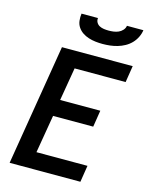

<svg xmlns="http://www.w3.org/2000/svg" viewBox="-138 -1041 876 1127"><g transform="rotate(15 300.0 -477.5)"><path d="M33 0 154 -735H584L568 -634H258L224 -433H468L452 -332H208L169 -101H479L463 0ZM379 -815Q357 -815 335.5 -817.5Q314 -820 293.5 -826.5Q273 -833 256 -844.5Q239 -856 227.5 -873Q216 -890 213.5 -911.5Q211 -933 214 -955H314Q312 -940 319 -928Q326 -916 338 -910Q350 -904 364 -902Q378 -900 393 -900Q408 -900 423 -902Q438 -904 452 -910Q466 -916 477 -928Q488 -940 490 -955H590Q587 -933 576.5 -911.5Q566 -890 549.5 -873Q533 -856 512 -844.5Q491 -833 468.5 -826.5Q446 -820 423.5 -817.5Q401 -815 379 -815Z"/></g></svg>

Font: Iosevka Extended Oblique
Style: Bold
Weight: 700
Width: 7
Italic angle: -9°
Monospace: yes
Designer: Belleve Invis
Foundry: Belleve Invis
Version: Version 32.5.0; ttfautohint (v1.8.4)